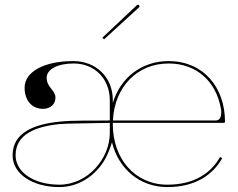

<svg xmlns="http://www.w3.org/2000/svg" viewBox="-20 -777 990 800"><path d="M406.5 -620 413.5 -613 560 -747C563 -750 560.5 -754 559 -755.5C557.5 -757 553.5 -758.5 550.5 -755.5ZM285.5 -522.5C163.5 -522.5 82.5 -478 82.5 -411.5C82.5 -358.5 113 -323.5 159 -323.5C190 -323.5 211 -342.5 211 -370.5C211 -401.5 174.5 -412.5 174.5 -453C174.5 -488.5 219.5 -512.5 287 -512.5C375 -512.5 437 -448 437.5 -360.5V-275C355.5 -273.5 288 -276.5 227 -270C125 -259.5 32.5 -226 32.5 -130C32.5 -53 114.5 2.5 227.5 2.5C317.5 2.5 392.5 -57 426.5 -131C437.5 -154.5 444.5 -177.5 446.5 -184C474 -73.5 562 2.5 677.5 2.5C793.5 2.5 867 -48.5 906 -118L897 -123C859.5 -56.5 790.5 -7.5 677.5 -7.5C543.5 -7.5 450 -114 450 -260V-265H912.5C914.5 -265 917.5 -266.5 917.5 -270C917.5 -415 825.5 -522.5 682.5 -522.5C570 -522.5 481.5 -453 450 -348V-360.5C450 -454.5 380.5 -522.5 285.5 -522.5ZM450.5 -275C457 -415 552 -512.5 682.5 -512.5C801.5 -512.5 881 -435.5 900.5 -324C901.5 -319.5 902 -314.5 902 -309C902 -292.5 897 -275 879.5 -275ZM437.5 -265V-260V-222.5C437.5 -116.5 346 -7.5 227.5 -7.5C121.5 -7.5 45 -59 45 -130C45 -217.5 127 -249.5 228 -260C258.5 -263 354.5 -263 437.5 -265Z"/></svg>

Font: ZnikomitNo24
Style: Regular
Weight: 500
Designer: gluk
Foundry: gluk
Version: Version 0.55